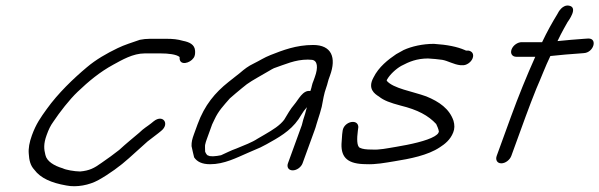

<svg xmlns="http://www.w3.org/2000/svg" viewBox="-20 -601 2132 683"><path d="M674 -420.1C672.8 -443.2 652.6 -451.5 631.1 -455.7C611.8 -461.3 595.5 -463 570.6 -463H513.6C500.9 -463 488.9 -461.7 477.5 -459.4C453.2 -450.9 421.7 -441.2 398.6 -429.8C359.3 -410.9 321.4 -389.2 289.3 -362C241.4 -321.9 186.6 -269.4 146.2 -213C125 -183.5 108.4 -160.6 93.6 -119.9C84.5 -94.8 80.5 -73 82.4 -53.4C83.7 -32.3 87.4 -12.7 102.3 3C124.1 32.6 162.7 49.6 215.8 58.8C252.4 66.3 297.7 57.6 330.3 39.4C367.5 18.9 409.2 -11.4 438.6 -38.2C459.8 -58.2 482.2 -76.5 504.9 -97.8C517.3 -107.7 528.2 -115.3 543.2 -127.2L553.1 -135.2C584.9 -160.4 559.7 -195.7 527 -169.8L517 -161.7C504 -151.3 491.9 -145.2 475.2 -128.8C453.7 -110.4 428.7 -90.5 404.1 -67.7C388.8 -55.4 360.1 -34.4 340.4 -21.1C315.3 -3.1 298.3 6.1 265.1 9C244.5 8.8 213.3 3.2 203.4 -2.2C172.1 -11.4 146.3 -27.2 141.5 -49.8C136.2 -70.4 134.4 -89.1 146 -120.8C153.3 -141 159.4 -153.7 169.5 -167.7C192.6 -202.3 227.1 -246.8 255.9 -274.2C295.7 -312.2 335.2 -344.9 382.5 -370.7C413.9 -387.8 452.8 -411 494.6 -411H551.7C578.1 -411 607.4 -407.9 618.9 -398.2C618.9 -397.9 618.8 -396 618.9 -392.9C620.2 -367.1 655.5 -375.7 668.6 -394.8C675 -404 674.1 -413.1 674 -420.1Z M715.8 -106.5 734.7 -158.6C737.1 -163.4 739.9 -169.1 742.9 -175.8C757.2 -206.9 774.9 -224.8 797.6 -251C805.6 -258.3 831.5 -280 840.6 -287.4L858.1 -301.4C877.5 -315.6 912.5 -334 937.8 -349.2C943 -352.3 949.2 -356.1 954.4 -358.4C994.4 -372 1029.5 -389 1075.1 -389C1079.8 -389 1085.2 -388.7 1090.2 -388.1C1109.5 -385.2 1112.5 -361.3 1099.8 -326.5L1095.4 -314.2C1089.4 -301 1089 -291.2 1085.8 -282.5C1085.3 -281 1084.6 -279 1084 -277.2C1057.3 -281.7 1041.8 -246.6 1026.7 -229.1C1013 -213.3 1002.2 -193.7 990.8 -174.9C975.1 -154.4 951.1 -139.6 922.7 -123L896.4 -107.7C875.9 -94.2 849.6 -84.6 821 -72.7C801.4 -65.9 783.7 -56.5 766.3 -48.8C760.4 -47.3 744.2 -45 737.9 -45C732.9 -45 729.7 -45.2 726.1 -45.7L717.7 -48.9C714.2 -52 709.7 -60 709.7 -61.5C710 -69.4 708.2 -82.9 710.2 -88.5L710.6 -89.5C711.2 -92.9 712.6 -97.9 715.8 -106.5ZM1094 -441C1033.1 -441 985.5 -422.1 942.8 -405.4C918.8 -396 903.9 -385.4 883 -375.3C862.6 -365.5 850.4 -356 832.8 -340.9L816.4 -328C810.7 -323.5 802.7 -317.2 792.4 -309C745.7 -271.9 707.8 -227.5 683 -159.3L670.2 -124.3C663.6 -106.1 661.1 -96.4 661.4 -81.2C661.5 -78.5 670.6 -41.1 670.6 -41.1C681.1 -25.9 698.1 -16.8 727.6 -16.8C777.8 -16.8 821.6 -39.9 862.1 -57.4L883.6 -66.7C899.7 -73 913.5 -79.6 928.1 -87.8C968.6 -110.4 1012.5 -133.9 1042 -177L1051.7 -192.4C1058.5 -203.4 1061.9 -208.4 1071.8 -219.8C1071.5 -218.9 1071.2 -217.7 1071 -217L1064.8 -194.3C1062.7 -187 1060.7 -180.6 1058.8 -175.4L1058.6 -174.8L1053.7 -155.9L1004.3 -20.1C999.4 -6.7 1006.3 5 1021.2 5C1036.1 5 1051.4 -6.7 1056.3 -20.1L1099 -137.5C1101.9 -145.3 1103.9 -151.6 1105.8 -158.9C1107.5 -163.6 1109.5 -169.8 1111.1 -176C1113.2 -181.8 1116 -190.7 1118.1 -198.1L1124.5 -221.3C1129.5 -246.5 1132 -266.6 1140.9 -290.9C1145.5 -303.5 1146.2 -310.9 1148.9 -318.4L1154 -332.6C1177.1 -395.8 1160.1 -441 1094 -441Z M1646.7 -421H1638.7C1637.9 -421 1635.4 -421.7 1633.4 -423C1606 -434.9 1570.7 -441.9 1523.8 -445H1523.2C1484 -445 1444.8 -436.3 1415.9 -423.1L1389.3 -408.3C1361.5 -389.4 1327.1 -363.3 1308.2 -324.5C1287 -285.2 1312.4 -267.3 1328 -257.6C1345.6 -243.3 1368.5 -235.2 1404.8 -225.5C1466 -210.5 1503.8 -189.9 1531.6 -159.9C1533.1 -157.7 1541.4 -138.6 1541.2 -132.5L1540.8 -131.5C1538.5 -125.1 1536.3 -123.2 1525.8 -116.2C1498.4 -99.8 1439.4 -87 1389.3 -78.7C1356.4 -73.3 1329.8 -67.3 1303.6 -69H1303C1282.5 -69 1270.1 -70.6 1260.3 -75.2C1248.9 -80.1 1249.4 -109 1252.9 -135.3L1254.7 -149.2C1253.6 -179.7 1204.4 -169.3 1199 -136.9L1197.2 -123.4C1196.5 -113.7 1195.7 -102.7 1194.8 -88.7C1193.3 -38.8 1218.9 -17.3 1282.4 -17C1316.5 -15.3 1350.2 -22 1383.1 -27.3C1438.5 -36.2 1501.9 -48.4 1544.7 -77.1C1561.9 -88.2 1582 -103.4 1592.3 -130.1C1597.5 -142.9 1597.5 -156.7 1593.2 -171.5C1578.7 -213.9 1542.7 -239.3 1496.2 -258.2C1447.7 -275.8 1378.4 -286.3 1355.6 -313.8C1355.9 -315.1 1356.1 -316.1 1356.5 -317.5C1366.8 -335.8 1388.1 -355.7 1407.3 -366.6C1436.3 -381.9 1462.3 -392.7 1502.5 -393C1520.3 -391.7 1537 -390.7 1553 -388.2C1573.2 -384.8 1593.6 -371.6 1618.1 -369H1624.7C1638.4 -367.6 1656 -379.3 1661.4 -394C1667 -409.6 1658.5 -418.9 1646.7 -421Z M1816.7 -399H1884.1C1853.9 -331.8 1824.3 -259 1797.5 -185.5L1746.9 -46.5C1741.8 -32.4 1748.4 -20 1763.3 -20C1778.2 -20 1793.8 -32.4 1798.9 -46.5L1849.5 -185.5C1861.7 -218.9 1875.1 -253.8 1888 -285.8C1905.4 -325.1 1919.5 -363.9 1937.8 -401.7C1973.2 -405.6 2008.5 -408.6 2044 -411L2056.5 -412C2091.6 -413.6 2106.7 -464 2073.4 -464H2072.9L2058.1 -463C2026.1 -460.6 1997 -458.4 1963.2 -454.8C1970.9 -470.8 1978.5 -486.1 1986.1 -499.5L1998.5 -521.6C2002.2 -527.3 2037.9 -574.3 2004.6 -580.8C1981.4 -585.3 1966.9 -559.7 1962.6 -550.7C1944.2 -520.7 1926.2 -488.6 1908.4 -451H1835.7C1821.5 -451 1805.1 -439.9 1799.7 -425C1794.3 -410.1 1802.6 -399 1816.7 -399Z"/></svg>

Font: Take Off
Style: Moose
Weight: 400
Foundry: Cannot Into Space Fonts
Version: Version 0.89